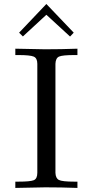

<svg xmlns="http://www.w3.org/2000/svg" viewBox="-20 -922 457 942"><path d="M55.2 0V-30.8H70.8Q127.9 -30.8 145.5 -37.8Q163.1 -44.9 163.1 -74.2V-608.9Q163.1 -636.7 145.5 -644.3Q127.9 -651.9 69.8 -651.9H55.2V-683.1Q187 -680.2 201.2 -680.2Q280.3 -680.2 359.9 -683.1V-651.9H345.2Q287.1 -651.9 270 -644.5Q252.9 -637.2 252 -608.9V-74.2Q252.9 -47.4 269 -39.1Q285.2 -30.8 344.2 -30.8H359.9V0Q281.7 -2.9 202.1 -2.9Q187 -2.9 55.2 0ZM74.2 -761.2V-762.2L207 -901.9H208L341.3 -762.2V-761.2L324.2 -743.2H323.2L208 -849.1H207L92.3 -743.2Z"/></svg>

Font: CMU Serif Upright Italic
Style: UprightItalic
Weight: 500
Version: Version 0.7.0